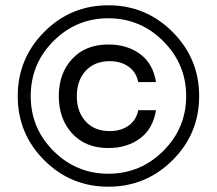

<svg xmlns="http://www.w3.org/2000/svg" viewBox="-20 -692 819 725"><path d="M394 -461Q337 -461 303.5 -424.5Q270 -388 270 -329Q270 -270 303.5 -233.5Q337 -197 394 -197Q437 -197 466 -218Q495 -239 502 -276H569Q558 -206 509 -169.5Q460 -133 389 -133Q303 -133 252.5 -188Q202 -243 202 -329Q202 -415 252.5 -469.5Q303 -524 389 -524Q460 -524 509 -488Q558 -452 569 -382H502Q495 -419 466 -440Q437 -461 394 -461ZM147 -571.5Q247 -672 389 -672Q531 -672 631.5 -571.5Q732 -471 732 -329Q732 -187 631.5 -87Q531 13 389 13Q247 13 147 -87Q47 -187 47 -329Q47 -471 147 -571.5ZM96 -329Q96 -208 182 -122Q268 -36 389 -36Q510 -36 596.5 -122Q683 -208 683 -329Q683 -450 596.5 -536.5Q510 -623 389 -623Q268 -623 182 -537Q96 -451 96 -329Z"/></svg>

Font: Questrial
Style: Regular
Weight: 400
Designer: Joe Prince
Foundry: Joe Prince
Version: Version 1.002